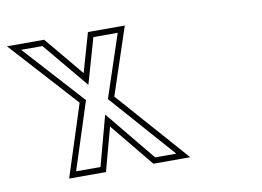

<svg xmlns="http://www.w3.org/2000/svg" viewBox="-145 -562 885 648"><g transform="rotate(-10 298.0 -238.0)"><path d="M331.9 0H458.2L241.3 -246L317.8 -476H191.5L153.2 -342L41.5 -476H-86L122.5 -246L43.2 0H169.4L209.6 -149ZM341.4 -20 200.4 -191.7 154.1 -20H70.6L145.1 -250.9L-40.9 -456H32.1L162 -300.2L206.6 -456H290L218.6 -241.4L413.9 -20Z"/></g></svg>

Font: Din Kursivschrift
Style: BreitLeftGho
Weight: 400
Version: Version 1.089